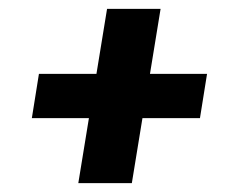

<svg xmlns="http://www.w3.org/2000/svg" viewBox="-20 -557 540 434"><path d="M157 -143 181 -290H52L68 -390H198L222 -537H343L319 -390H448L432 -290H302L278 -143Z"/></svg>

Font: Iosevka Curly Slab HvObl
Style: Regular
Weight: 900
Italic angle: -9°
Monospace: yes
Designer: Belleve Invis
Foundry: Belleve Invis
Version: Version 11.1.0; ttfautohint (v1.8.3)